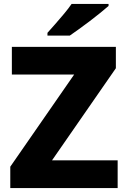

<svg xmlns="http://www.w3.org/2000/svg" viewBox="-20 -951 643 971"><path d="M32 0V-108L355 -574H40V-714H566V-606L243 -140H575V0ZM529 -921Q513 -907 488 -886.5Q463 -866 434.5 -844.5Q406 -823 379 -803.5Q352 -784 333 -771H220V-785Q237 -804 259.5 -829.5Q282 -855 304.5 -882Q327 -909 342 -931H529Z"/></svg>

Font: Noto Sans Symbols ExtraBold
Style: Regular
Weight: 800
Version: Version 2.002